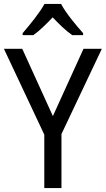

<svg xmlns="http://www.w3.org/2000/svg" viewBox="-20 -964 542 984"><path d="M293 -944H208C184 -899 133 -837 96 -794V-784H151C182 -806 216 -839 250 -875C284 -839 318 -806 350 -784H406V-794C370 -834 316 -899 293 -944ZM251 -369 94 -714H0L207 -274V0H295V-277L502 -714H408Z"/></svg>

Font: Noto Sans Lao UI SemCond
Style: Regular
Weight: 400
Width: 4
Designer: Monotype Design Team
Foundry: Monotype Imaging Inc.
Version: Version 2.000